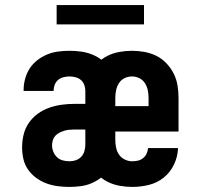

<svg xmlns="http://www.w3.org/2000/svg" viewBox="-20 -728 790 756"><path d="M253 8Q230 8 207 5Q184 2 162.5 -6Q141 -14 122 -28Q103 -42 90 -61Q77 -80 72 -102.5Q67 -125 67 -148Q67 -173 73 -198Q79 -223 93.5 -244Q108 -265 128.5 -280Q149 -295 173 -303.5Q197 -312 222 -315.5Q247 -319 272 -319H316V-371Q316 -383 311.5 -394.5Q307 -406 298 -413.5Q289 -421 277 -424Q265 -427 253 -427Q242 -427 230 -424Q218 -421 209 -413.5Q200 -406 195.5 -394.5Q191 -383 191 -371V-370H73V-374Q73 -396 79 -418Q85 -440 97 -458.5Q109 -477 127 -491Q145 -505 165.5 -513.5Q186 -522 208.5 -525Q231 -528 253 -528Q276 -528 298.5 -525Q321 -522 342.5 -513.5Q364 -505 382 -491Q400 -477 412 -457.5Q424 -438 429 -415.5Q434 -393 434 -371V-149Q434 -127 428 -105Q422 -83 410 -63.5Q398 -44 380 -30Q362 -16 341.5 -7Q321 2 298 5Q275 8 253 8ZM253 -93Q267 -93 279.5 -97.5Q292 -102 300.5 -111.5Q309 -121 312.5 -133.5Q316 -146 316 -159V-218H272Q262 -218 252 -217Q242 -216 232.5 -213Q223 -210 214 -205.5Q205 -201 198 -193.5Q191 -186 188 -176Q185 -166 185 -156Q185 -143 190 -130.5Q195 -118 204.5 -109Q214 -100 227 -96.5Q240 -93 253 -93ZM501 8Q476 8 451 3.5Q426 -1 404 -12Q382 -23 364 -41Q346 -59 335 -81.5Q324 -104 320 -128.5Q316 -153 316 -178V-342Q316 -367 320 -391.5Q324 -416 335 -438Q346 -460 363.5 -478.5Q381 -497 403 -508Q425 -519 450 -523.5Q475 -528 500 -528Q524 -528 549 -523.5Q574 -519 596 -508Q618 -497 635.5 -478.5Q653 -460 664 -438Q675 -416 679 -391.5Q683 -367 683 -342V-210H434V-178Q434 -163 437 -147.5Q440 -132 448.5 -119.5Q457 -107 471 -100Q485 -93 501 -93Q512 -93 523 -95.5Q534 -98 543 -105Q552 -112 557 -122.5Q562 -133 563 -145H681Q680 -112 665.5 -81Q651 -50 625 -29Q599 -8 566.5 0Q534 8 501 8ZM565 -310V-342Q565 -357 562 -372Q559 -387 551 -400Q543 -413 529 -420Q515 -427 500 -427Q484 -427 470 -420Q456 -413 448 -400Q440 -387 437 -372Q434 -357 434 -342V-310ZM203 -632V-708H547V-632Z"/></svg>

Font: Iosevka Etoile
Style: Bold
Weight: 700
Designer: Belleve Invis
Foundry: Belleve Invis
Version: Version 28.1.0; ttfautohint (v1.8.4)